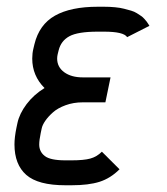

<svg xmlns="http://www.w3.org/2000/svg" viewBox="-20 -532 490 564"><path d="M353.5 -422.9Q343.3 -439 285.6 -439H267.1Q208.5 -439 183.8 -425.5Q159.2 -412.1 152.3 -384.3L149.4 -372.6Q147.9 -366.2 147.9 -359.9Q147.9 -335 168.7 -319.8Q189.5 -304.7 223.1 -304.7H304.7L289.6 -231.4H223.1Q195.8 -231.4 172.6 -222.9Q149.4 -214.4 135.3 -201.7Q121.1 -189 112.8 -176.8Q104.5 -164.6 102.5 -154.8L99.6 -141.1Q95.2 -120.1 95.2 -107.4Q95.2 -86.4 111.6 -73.7Q127.9 -61 171.9 -61H190.4Q226.1 -61 245.1 -66.2Q264.2 -71.3 279.3 -86.4L331.1 -34.7Q304.7 -8.3 272.5 2Q240.2 12.2 190.4 12.2H171.9Q91.8 12.2 57.1 -18.3Q22.5 -48.8 22.5 -107.9Q22.5 -128.4 28.3 -156.7L31.2 -170.4Q37.1 -198.2 58.1 -226.1Q79.1 -253.9 110.8 -273.4Q74.7 -309.6 74.7 -359.9Q74.7 -375.5 78.1 -389.2L81.1 -401.9Q95.2 -460 141.6 -486.1Q188 -512.2 267.1 -512.2H285.6Q302.7 -512.2 317.9 -510.7Q333 -509.3 344.5 -506.3Q356 -503.4 365.2 -500.7Q374.5 -498 382.1 -493.2Q389.6 -488.3 394.5 -485.1Q399.4 -481.9 404.3 -476.3Q409.2 -470.7 410.9 -468.5Q412.6 -466.3 416 -460.9L418.9 -456.1Z"/></svg>

Font: Anka/Coder Narrow
Style: Italic
Weight: 400
Width: 3
Italic angle: -12°
Monospace: yes
Version: Version 001.100